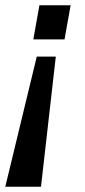

<svg xmlns="http://www.w3.org/2000/svg" viewBox="-22 -546 320 726"><path d="M-2 160 117 -332H189L133 160ZM104 -397 127 -526H245L222 -397Z"/></svg>

Font: Archivo SemiCondensed SemiBold
Style: Italic
Weight: 600
Width: 4
Italic angle: -10°
Designer: Hector Gatti
Foundry: Omnibus-Type
Version: Version 2.001